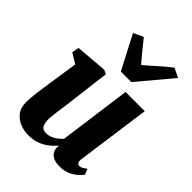

<svg xmlns="http://www.w3.org/2000/svg" viewBox="-247 -981 1109 1109"><g transform="rotate(45 307.0 -427.0)"><path d="M189 10Q159 10 126.5 -1.8Q94 -13.5 71 -40.8Q48 -68 47 -115Q47 -132.5 48.8 -153.5Q50.5 -174.5 53.5 -197.8Q56.5 -221 60 -245Q63.5 -269 67 -292L94 -471L32 -509L40 -552L234 -568L259 -556L226 -288Q223.5 -266.5 220.2 -244.5Q217 -222.5 214.2 -202.2Q211.5 -182 209.8 -165.5Q208 -149 208 -138Q208 -114 213 -99.2Q218 -84.5 228.2 -77.8Q238.5 -71 255 -71Q274.5 -71 292.2 -78Q310 -85 325 -96.8Q340 -108.5 352 -122L412 -564H569L506 -110Q503.5 -90.5 509.2 -81.8Q515 -73 526 -73Q534.5 -73 543 -77.2Q551.5 -81.5 570 -95L584 -61Q579 -52.5 561.5 -35.5Q544 -18.5 515.2 -4.2Q486.5 10 448 10Q407.5 10 386.5 -4Q365.5 -18 360 -42Q359.5 -45 359 -48.5Q358.5 -52 358.5 -55.8Q358.5 -59.5 359 -63.5Q359.5 -67.5 360 -71L358 -72Q345.5 -57.5 329.8 -43Q314 -28.5 293.5 -16.5Q273 -4.5 247.2 2.8Q221.5 10 189 10ZM309.5 -628 201.5 -835.5 261.5 -863.5Q286.5 -833.5 312.2 -801.2Q338 -769 365.5 -738Q402.5 -769 438 -801.2Q473.5 -833.5 513 -863.5L569 -835.5L395 -628Z"/></g></svg>

Font: Merriweather Light 18pt Black
Style: Italic
Weight: 900
Italic angle: -7.8°
Version: Version 2.101